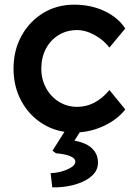

<svg xmlns="http://www.w3.org/2000/svg" viewBox="-20 -558 579 823"><path d="M298 10Q224 10 165 -26Q106 -62 72 -124Q38 -186 38 -264Q38 -342 72 -404Q106 -466 165 -502Q224 -538 298 -538Q369 -538 427 -511Q485 -484 517 -436L449 -354Q426 -385 387 -407Q348 -429 310 -429Q266 -429 231 -407.5Q196 -386 176.5 -348.5Q157 -311 157 -264Q157 -218 177.5 -180.5Q198 -143 233 -121.5Q268 -100 311 -100Q389 -100 449 -172L517 -89Q483 -45 423.5 -17.5Q364 10 298 10ZM204 245 197 184Q219 184 244 177Q269 170 286 159Q303 148 303 135Q303 123 288 115Q273 107 253.5 103.5Q234 100 220 99L205 88L276 -24H343L299 45Q350 54 375 78.5Q400 103 400 139Q400 167 382.5 187Q365 207 335.5 220.5Q306 234 271.5 240Q237 246 204 245Z"/></svg>

Font: Lexend Deca Medium
Style: Regular
Weight: 500
Designer: Bonnie Shaver-Troup, Thomas Jockin
Foundry: Lexend
Version: Version 1.008; ttfautohint (v1.8.4.7-5d5b)